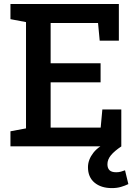

<svg xmlns="http://www.w3.org/2000/svg" viewBox="-20 -731 678 959"><path d="M32.2 0V-75.2L109.9 -89.8V-620.6L32.2 -635.3V-710.9H573.7V-527.8H478L469.7 -616.2H232.9V-415H482.4V-319.8H232.9V-93.8H482.9L491.2 -184.1H585.9V0ZM538.6 208.5Q484.9 208.5 452.1 181.2Q419.4 153.8 419.4 104Q419.4 66.4 446.8 31.5Q474.1 -3.4 536.1 -28.8L586.4 0Q551.3 23.4 533.9 44.7Q516.6 65.9 516.6 89.4Q516.6 108.9 526.9 119.1Q537.1 129.4 560.5 129.4Q572.8 129.4 583.3 126.5Q593.8 123.5 604.5 119.6L621.1 188.5Q604 196.8 584 202.6Q564 208.5 538.6 208.5Z"/></svg>

Font: Roboto Slab LO Medium
Style: Regular
Weight: 500
Designer: Google
Version: Version 2.000